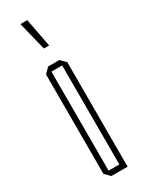

<svg xmlns="http://www.w3.org/2000/svg" viewBox="-189 -730 575 759"><g transform="rotate(-30 98.5 -350.0)"><path d="M74 -476V-500H124L147 -477V-476ZM73 0 50 -23V-24H123V0ZM50 -24V-477L73 -500H74V-24ZM123 0V-476H147V0ZM94 -570 62 -699V-700H93L118 -570Z"/></g></svg>

Font: Foldit Thin
Style: Regular
Weight: 100
Designer: Sophia Tai
Foundry: Sophia Tai
Version: Version 1.003